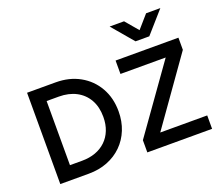

<svg xmlns="http://www.w3.org/2000/svg" viewBox="-148 -1164 1592 1383"><g transform="rotate(-20 648.0 -472.5)"><path d="M91.2 0V-700H310.2Q414.4 -700 494.5 -655.3Q574.6 -610.6 619.8 -531.5Q665.1 -452.4 665.1 -349.4Q665.1 -272.8 639.2 -208.6Q613.3 -144.4 565.9 -97.8Q518.6 -51.2 453.5 -25.6Q388.4 0 310.2 0ZM203.2 -104.2H296.4Q353.1 -104.2 399.3 -121Q445.5 -137.8 478.8 -169.8Q512.2 -201.8 530.1 -247.1Q548.1 -292.4 548.1 -349.4Q548.1 -425.9 516.8 -481.2Q485.4 -536.4 428.9 -566.1Q372.3 -595.8 296.4 -595.8H203.2ZM758.3 0V-93.6L1116.4 -597.2H769.7V-700H1251.4V-606.8L894.7 -102.8H1254.7V0ZM952.1 -780.9 813.1 -944.8H923.7L1006.9 -846.6L1092.7 -944.8H1201.9L1057.6 -780.9Z"/></g></svg>

Font: Geologica Thin
Style: Regular
Weight: 100
Version: Version 1.010;gftools[0.9.28]